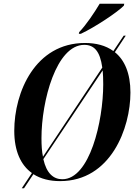

<svg xmlns="http://www.w3.org/2000/svg" viewBox="-20 -954 732 1023"><path d="M402 -783 400 -774H411C486 -809 609 -891 640 -924L642 -934H511C483 -887 439 -821 402 -783ZM96 49H108L158 -26C197 -1 245 11 300 11C571 11 675 -272 675 -461C675 -565 643 -635 592 -676L650 -764H639L584 -682C543 -712 491 -725 433 -725C168 -725 56 -464 56 -257C56 -149 91 -74 150 -32ZM201 -218C201 -417 280 -715 429 -715C481 -715 513 -682 525 -594L209 -119C203 -147 201 -179 201 -218ZM312 1C265 1 228 -30 211 -106L527 -579C529 -558 530 -533 530 -505C530 -308 458 1 312 1Z"/></svg>

Font: Noto Serif Display Condensed
Style: Bold Italic
Weight: 700
Width: 3
Italic angle: -12°
Designer: Monotype Design Team
Foundry: Monotype Imaging Inc.
Version: Version 2.009